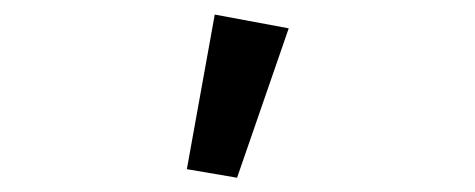

<svg xmlns="http://www.w3.org/2000/svg" viewBox="-20 -855 655 265"><path d="M237.9 -621.5 276.4 -834.9 378.5 -815.9 307.2 -609.7Z"/></svg>

Font: Fira Code Fixed Retina
Style: Regular
Weight: 450
Monospace: yes
Designer: Carrois Corporate, Edenspiekermann AG, Nikita Prokopov
Foundry: Carrois Corporate, Edenspiekermann AG, Nikita Prokopov
Version: Version 5.002